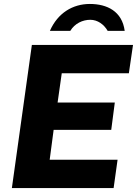

<svg xmlns="http://www.w3.org/2000/svg" viewBox="-20 -950 692 970"><path d="M232 -794H335C358 -832 398 -850 436 -850C473 -850 505 -827 524 -794H610C597 -893 521 -930 434 -930C348 -930 272 -885 232 -794ZM40 0H554L574 -143H231L251 -294H542L560 -432H271L292 -580H631L652 -723H141Z"/></svg>

Font: United Sans ExtraBold
Style: Italic
Weight: 800
Italic angle: -8°
Designer: Pablo Impallari, Rodrigo Fuenzalida (Modified by Dan O. Williams)
Version: Version 1.000;PS 001.000;hotconv 1.0.88;makeotf.lib2.5.64775